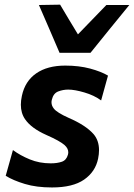

<svg xmlns="http://www.w3.org/2000/svg" viewBox="-20 -792 575 824"><path d="M203 12.5Q136.5 12.5 86.8 -2.5Q37 -17.5 4.5 -37.5L35.5 -148Q66.5 -125 107.8 -108Q149 -91 197.5 -91Q225.5 -91 245.2 -97.8Q265 -104.5 271.5 -128Q273 -133.5 273 -138.5Q273 -155 257.5 -169Q237.5 -187 179.5 -212.5Q114 -241.5 87.5 -280.5Q69.5 -306.5 69.5 -342.5Q69.5 -360.5 74 -381Q87.5 -444 135.5 -477.2Q183.5 -510.5 260 -510.5Q319 -510.5 366.5 -497.8Q414 -485 443.5 -467.5L414 -361Q384 -383 342.2 -395.2Q300.5 -407.5 273 -407.5Q250.5 -407.5 229.8 -399.5Q209 -391.5 202.5 -364Q201 -358.5 201 -353Q201 -338.5 211 -326Q224.5 -308.5 275 -286Q348 -254.5 381.5 -216.5Q405 -189 405 -147.5Q405 -130.5 401 -111Q389.5 -55 341 -21.2Q292.5 12.5 203 12.5ZM235.5 -565.5Q213.5 -616.5 191.5 -668Q169.5 -719.5 147 -770.5L238 -772Q256.5 -740.5 275.8 -708.5Q295 -676.5 314.5 -644.5Q345.5 -676.5 376 -708Q406.5 -739 436.5 -770.5H535Q492.5 -718.5 451.2 -667.8Q410 -617 368.5 -565.5Z"/></svg>

Font: Heraclito SemiBold
Style: Italic
Weight: 600
Italic angle: -12°
Designer: Kostas Bartsokas (font) & Cristiano Sobral (main changes)
Foundry: Kostas Bartsokas (font) & Cristiano Sobral (main changes)
Version: Version 1.00;July 8, 2020;FontCreator 13.0.0.2655 64-bit